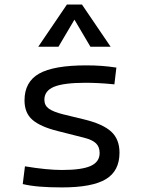

<svg xmlns="http://www.w3.org/2000/svg" viewBox="-20 -815 626 845"><path d="M252.9 9.8Q195.3 9.8 154.3 6.3Q113.3 2.9 80.1 -4.9L89.8 -83Q187 -66.9 252.9 -66.9Q339.8 -66.9 379.2 -84.7Q418.5 -102.5 418.5 -141.6Q418.5 -168.9 402.3 -184.3Q386.2 -199.7 351.6 -208.5L233.9 -238.3Q157.7 -257.3 122.8 -287.6Q87.9 -317.9 87.9 -373Q87.9 -454.6 152.1 -491Q216.3 -527.3 359.4 -527.3Q395 -527.3 426 -525.1Q457 -522.9 492.2 -517.6L483.4 -443.8Q443.4 -447.8 413.6 -449.2Q383.8 -450.7 356.4 -450.7Q260.7 -450.7 218 -433.1Q175.3 -415.5 175.3 -376Q175.3 -351.1 194.8 -336.9Q214.4 -322.8 257.3 -312L351.6 -289.1Q432.1 -269.5 469 -236.1Q505.9 -202.6 505.9 -143.1Q505.9 -62.5 445.8 -26.4Q385.7 9.8 252.9 9.8ZM148.4 -609.4 274.4 -794.9H340.8L466.8 -609.4H377.9L307.6 -728.5L237.3 -609.4Z"/></svg>

Font: Cascadia Mono SemiLight
Style: Regular
Weight: 350
Monospace: yes
Designer: Aaron Bell
Foundry: Saja Typeworks
Version: Version 2404.023; ttfautohint (v1.8.4)